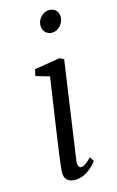

<svg xmlns="http://www.w3.org/2000/svg" viewBox="-124 -852 554 912"><g transform="rotate(-15 152.5 -396.0)"><path d="M76.2 -48.3C72.3 -5.4 96.2 9.8 129.4 9.8C184.1 9.8 227.1 -41 235.8 -54.7L222.7 -76.2C198.2 -50.8 184.1 -41.5 169.9 -41.5C160.6 -41.5 152.8 -52.7 156.2 -77.1L225.1 -557.6L205.1 -567.9L79.1 -547.4L72.3 -515.6L139.2 -496.1C118.2 -350.1 80.6 -109.9 76.2 -48.3ZM202.1 -693.8C232.4 -693.8 259.3 -720.7 261.2 -753.9C262.7 -781.2 244.6 -801.8 214.4 -801.8C189 -801.8 159.2 -776.4 157.7 -743.2C155.8 -714.8 176.3 -693.8 202.1 -693.8Z"/></g></svg>

Font: Merriweather
Style: Light Italic
Weight: 300
Italic angle: -7.5°
Designer: Eben Sorkin
Foundry: Eben Sorkin
Version: Version 1.001